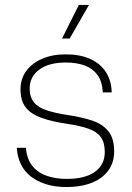

<svg xmlns="http://www.w3.org/2000/svg" viewBox="-20 -747 534 777"><path d="M249 10Q203 10 166.5 -1.5Q130 -13 104 -33.5Q78 -54 64 -83.5Q50 -113 48 -149H85Q88 -106 109 -78Q130 -50 166.5 -36.5Q203 -23 250 -23Q324 -23 364 -51.5Q404 -80 404 -132Q404 -170 388 -192Q372 -214 338.5 -226Q305 -238 251 -246Q190 -255 148 -270Q106 -285 84.5 -312Q63 -339 63 -385Q63 -428 86 -459.5Q109 -491 150 -509Q191 -527 246 -527Q304 -527 345 -508.5Q386 -490 408.5 -455.5Q431 -421 432 -373H396Q394 -417 374.5 -443.5Q355 -470 322.5 -482Q290 -494 247 -494Q177 -494 138.5 -465Q100 -436 100 -389Q100 -355 117 -333.5Q134 -312 169 -300.5Q204 -289 257 -281Q311 -273 353 -259Q395 -245 418.5 -216Q442 -187 442 -135Q442 -89 418 -56.5Q394 -24 350.5 -7Q307 10 249 10ZM231 -591 299 -727H340L262 -591Z"/></svg>

Font: Mona Sans ExtraLight
Style: Regular
Weight: 200
Designer: Deni Anggara
Foundry: GitHub
Version: Version 2.000